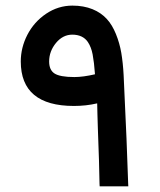

<svg xmlns="http://www.w3.org/2000/svg" viewBox="-20 -661 567 681"><path d="M53.7 -442.9C53.7 -337.9 116.7 -285.2 242.2 -285.2C270.5 -285.2 297.9 -288.1 324.7 -294.4C325.2 -273.9 325.7 -244.1 327.1 -205.6C328.6 -166.5 329.6 -128.4 331.1 -91.3C332 -54.2 332.5 -26.9 333 -9.3L333.5 0H342.8H424.8H435.1L434.6 -10.3C432.1 -94.2 426.8 -222.2 418.5 -394.5C417 -423.8 414.1 -450.2 410.2 -473.6C406.2 -496.6 399.9 -519 391.1 -540.5C382.3 -562 371.6 -580.1 358.4 -594.2C345.2 -608.4 328.6 -620.1 308.1 -628.4C287.6 -636.7 263.7 -641.1 236.8 -641.1C203.1 -641.1 171.9 -631.3 143.6 -612.3C114.7 -592.8 92.8 -567.9 77.1 -537.6C61.5 -507.3 53.7 -475.6 53.7 -442.9ZM236.3 -538.1C261.2 -538.1 279.8 -529.3 291.5 -512.2C299.3 -500.5 305.2 -485.8 308.6 -467.8C312 -449.7 314.9 -426.3 316.9 -397.5C289.1 -391.1 264.6 -387.7 243.7 -387.7C209.5 -387.7 186 -392.1 173.3 -400.4C160.6 -408.7 154.3 -422.9 154.3 -442.9C154.3 -467.3 162.6 -489.3 178.7 -508.8C194.8 -528.3 214.4 -538.1 236.3 -538.1Z"/></svg>

Font: Shabnam FD Medium
Style: Regular
Weight: 500
Foundry: DejaVu fonts team - Redesigned by Saber Rastikerdar - Based on Vazir font
Version: Version 5.00;October 20, 2019;FontCreator 12.0.0.2547 64-bit